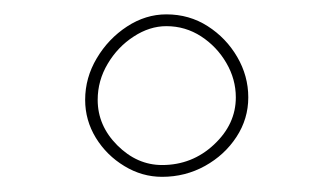

<svg xmlns="http://www.w3.org/2000/svg" viewBox="-20 -816 445 262"><path d="M318.8 -683.1Q318.8 -653.8 302.7 -629.2Q286.6 -604.5 259.8 -589.6Q232.9 -574.7 201.2 -574.7Q173.8 -574.7 149.7 -589.4Q125.5 -604 110.8 -627.9Q96.2 -651.9 96.2 -679.7Q96.2 -710 112.1 -736.6Q127.9 -763.2 153.3 -779.8Q178.7 -796.4 207 -796.4Q238.3 -796.4 263.4 -780.3Q288.6 -764.2 303.7 -738.3Q318.8 -712.4 318.8 -683.1ZM301.8 -683.1Q301.8 -708 288.8 -730.2Q275.9 -752.4 254.4 -766.4Q232.9 -780.3 207 -780.3Q184.1 -780.3 162.4 -766.1Q140.6 -752 127 -729Q113.3 -706.1 113.3 -679.7Q113.3 -644.5 140.1 -617.7Q167 -590.8 201.2 -590.8Q242.2 -590.8 272 -618.7Q301.8 -646.5 301.8 -683.1Z"/></svg>

Font: Mikhak-FD Thin
Style: Regular
Weight: 100
Designer: Amin Abedi
Version: Version 3.2